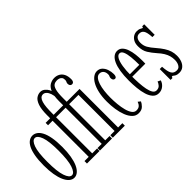

<svg xmlns="http://www.w3.org/2000/svg" viewBox="-64 -1240 1733 1733"><g transform="rotate(-45 802.5 -373.0)"><path d="M144 11Q118 11 96.2 -7.8Q74.5 -26.5 58.5 -62Q42.5 -97.5 34 -148.2Q25.5 -199 25.5 -263.5Q25.5 -334 34.8 -384.2Q44 -434.5 60.2 -466Q76.5 -497.5 98 -512.2Q119.5 -527 144 -527Q168.5 -527 190 -512.2Q211.5 -497.5 228 -466Q244.5 -434.5 253.8 -384.2Q263 -334 263 -263.5Q263 -199 254.5 -148.2Q246 -97.5 230 -62Q214 -26.5 192 -7.8Q170 11 144 11ZM144 -20.5Q174.5 -20.5 195 -80.2Q215.5 -140 215.5 -263.5Q215.5 -385 195 -440.5Q174.5 -496 144 -496Q113 -496 92.5 -440.5Q72 -385 72 -263.5Q72 -140 92.5 -80.2Q113 -20.5 144 -20.5Z M314 0V-31.5H368V-492.5H310V-523.5H368V-559.5Q368 -637 383 -679.8Q398 -722.5 422 -739Q446 -755.5 473 -755.5Q496.5 -755.5 515.2 -740.2Q534 -725 545 -704Q556 -683 556 -666L539.5 -613Q539 -644.5 530.2 -669.5Q521.5 -694.5 507 -708.8Q492.5 -723 475 -723Q456.5 -723 444.2 -710.2Q432 -697.5 425 -673.8Q418 -650 415.2 -616.2Q412.5 -582.5 412.5 -541Q412.5 -536.5 412.5 -531.8Q412.5 -527 412.5 -523.5H483.5V-492.5H412.5V-31.5H474.5V0ZM644 0V-31.5H698V-492.5H644V-523.5H743V-31.5H797.5V0ZM480 0V-31.5H534V-492.5H474V-523.5H534V-574.5Q534 -647.5 551 -686.8Q568 -726 595 -740.8Q622 -755.5 651.5 -755.5Q680.5 -755.5 703.5 -742.5Q726.5 -729.5 739.5 -703.8Q752.5 -678 752.5 -638.5Q752.5 -625.5 749 -617Q745.5 -608.5 739.5 -604.5Q733.5 -600.5 725.5 -600.5Q713.5 -600.5 706.5 -609Q699.5 -617.5 699.5 -632Q699.5 -641.5 702 -646.8Q704.5 -652 706.8 -658Q709 -664 709 -674.5Q709 -694 700.5 -704.2Q692 -714.5 679.2 -718.8Q666.5 -723 652.5 -723Q631.5 -723 614.8 -713Q598 -703 588.5 -669.5Q579 -636 579 -566.5V-523.5H678V-492.5H579V-31.5H634V0Z M966.5 10Q931.5 10 906.8 -14.8Q882 -39.5 866.2 -80.2Q850.5 -121 843.2 -170Q836 -219 836 -267Q836 -329.5 846.8 -378Q857.5 -426.5 876 -459.5Q894.5 -492.5 918 -509.8Q941.5 -527 966.5 -527Q997 -527 1017 -508Q1037 -489 1047 -459.8Q1057 -430.5 1057 -399Q1057 -381 1051.2 -371.2Q1045.5 -361.5 1034 -361.5Q1022.5 -361.5 1016.2 -370.5Q1010 -379.5 1010 -393Q1010 -402.5 1012.2 -407.5Q1014.5 -412.5 1016.8 -418.2Q1019 -424 1019 -434.5Q1019 -462 1004.8 -478.5Q990.5 -495 967.5 -495Q945.5 -495 929.8 -476Q914 -457 903.8 -425Q893.5 -393 888.8 -352.8Q884 -312.5 884 -269.5Q884 -229 888.2 -185.5Q892.5 -142 902.2 -105Q912 -68 928.5 -45.2Q945 -22.5 970 -22.5Q996 -22.5 1010.2 -35.5Q1024.5 -48.5 1032 -71L1055.5 -52Q1047.5 -33 1026.5 -11.5Q1005.5 10 966.5 10Z M1223.5 11Q1189 11 1166.8 -13Q1144.5 -37 1132.2 -76.8Q1120 -116.5 1115.2 -165Q1110.5 -213.5 1110.5 -262.5Q1110.5 -327 1118.5 -376.5Q1126.5 -426 1141.5 -459.5Q1156.5 -493 1177.5 -510Q1198.5 -527 1224 -527Q1254 -527 1273.5 -507.2Q1293 -487.5 1304.2 -455Q1315.5 -422.5 1320 -383.5Q1324.5 -344.5 1324.5 -306.5Q1324.5 -295.5 1324.5 -285.2Q1324.5 -275 1324 -265H1150.5V-296H1278.5Q1278.5 -351.5 1274 -396.8Q1269.5 -442 1257.8 -469Q1246 -496 1224 -496Q1203.5 -496 1188.2 -469.5Q1173 -443 1165 -394.2Q1157 -345.5 1157 -278Q1157 -229 1159.8 -183Q1162.5 -137 1169.8 -100.8Q1177 -64.5 1190.5 -43.2Q1204 -22 1226 -22Q1254 -22 1268.8 -39.5Q1283.5 -57 1288.5 -73L1316 -60Q1308.5 -31.5 1283 -10.2Q1257.5 11 1223.5 11Z M1484.5 11Q1460 11 1447.2 4.8Q1434.5 -1.5 1428 -7.5Q1421.5 -13.5 1415.5 -13.5Q1410.5 -13.5 1408.2 -9.8Q1406 -6 1406 0H1381.5V-138.5H1411Q1413 -105.5 1417.8 -83Q1422.5 -60.5 1430.8 -46.8Q1439 -33 1451.8 -26.8Q1464.5 -20.5 1482.5 -20.5Q1503 -20.5 1514.8 -32.8Q1526.5 -45 1531.8 -63.2Q1537 -81.5 1537 -98.5Q1537 -127 1530.2 -151.8Q1523.5 -176.5 1508 -202.2Q1492.5 -228 1465.5 -257.5Q1434 -293 1410.8 -330.2Q1387.5 -367.5 1387.5 -422Q1387.5 -456.5 1400 -479.8Q1412.5 -503 1432.5 -515Q1452.5 -527 1475.5 -527Q1494.5 -527 1506 -523Q1517.5 -519 1524 -514.5Q1530.5 -510 1534.5 -510Q1539 -510 1540.5 -513.5Q1542 -517 1542 -523.5H1568V-389.5H1539Q1537 -421.5 1532.5 -442.2Q1528 -463 1520.2 -474.5Q1512.5 -486 1501.8 -491Q1491 -496 1476.5 -496Q1452.5 -496 1439 -478Q1425.5 -460 1425.5 -429Q1425.5 -393 1442 -363.8Q1458.5 -334.5 1492.5 -296Q1521.5 -262.5 1540.5 -233Q1559.5 -203.5 1568.5 -174.8Q1577.5 -146 1577.5 -114Q1577.5 -79.5 1567 -51.2Q1556.5 -23 1535.8 -6Q1515 11 1484.5 11Z"/></g></svg>

Font: Imbue Thin 10pt ExtraLight
Style: Regular
Weight: 250
Version: Version 1.102